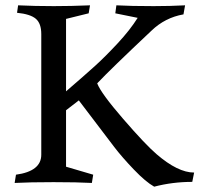

<svg xmlns="http://www.w3.org/2000/svg" viewBox="-20 -684 769 721"><path d="M35 3 40 -28Q135 -41 135 -103V-556Q135 -596 114.5 -613.5Q94 -631 44 -636L48 -664Q111 -661 182 -661Q247 -661 318 -664L313 -634L228 -613V-341Q300 -403 338 -437.5Q376 -472 422 -521.5Q468 -571 497 -617L413 -634L417 -664Q471 -661 557 -661Q619 -661 675 -664L669 -630Q600 -618 549 -569Q395 -424 345 -371Q359 -334 442.5 -237.5Q526 -141 568 -105Q648 -36 709 -36L702 -1Q628 -1 559 17Q527 -1 482.5 -47.5Q438 -94 409 -132L276 -307L228 -270V-58L330 -28L325 3Q271 0 181 0Q91 0 35 3Z"/></svg>

Font: Darwin Serif Regular ALPHA
Style: Regular
Weight: 400
Designer: Emily de Oliveira Santos
Version: Version 0.1